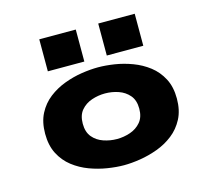

<svg xmlns="http://www.w3.org/2000/svg" viewBox="-105 -855 1086 991"><g transform="rotate(-15 437.5 -359.5)"><path d="M440 11Q400 11 352.5 3.5Q305 -4 258.5 -21.2Q212 -38.5 173.2 -68.5Q134.5 -98.5 111.2 -143.5Q88 -188.5 88 -251Q88 -313.5 111.2 -358.2Q134.5 -403 173 -432.8Q211.5 -462.5 258.2 -480Q305 -497.5 352.5 -504.8Q400 -512 440 -512Q480 -512 527.2 -504.8Q574.5 -497.5 621.2 -480Q668 -462.5 706.5 -432.8Q745 -403 768.5 -358.2Q792 -313.5 792 -251Q792 -188.5 768.5 -143.5Q745 -98.5 706.5 -68.5Q668 -38.5 621.2 -21.2Q574.5 -4 527.2 3.5Q480 11 440 11ZM440 -129Q476.5 -129 511 -140.8Q545.5 -152.5 568.2 -179.2Q591 -206 591 -251Q591 -296 568.2 -322.5Q545.5 -349 511 -360.8Q476.5 -372.5 440 -372.5Q403.5 -372.5 368.8 -360.8Q334 -349 311.5 -322.5Q289 -296 289 -251Q289 -206 311.5 -179.2Q334 -152.5 368.8 -140.8Q403.5 -129 440 -129ZM185 -730H380V-559H185ZM500 -730H695V-559H500Z"/></g></svg>

Font: Trispace SemiExpanded ExtraBold
Style: Regular
Weight: 800
Width: 6
Designer: Tyler Finck
Foundry: Etcetera Type Company
Version: Version 1.210; ttfautohint (v1.8.3)